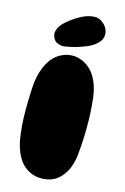

<svg xmlns="http://www.w3.org/2000/svg" viewBox="-141 -1011 702 1082"><g transform="rotate(15 210.0 -469.5)"><path d="M39 -203Q33 -244 31.5 -292.5Q30 -341 31 -383Q32 -432 35 -482Q40 -544 60 -593Q69 -614 82 -634Q95 -654 113.5 -669.5Q132 -685 157 -695Q182 -705 215 -705Q255 -702 288 -681Q302 -672 316.5 -658Q331 -644 343.5 -623Q356 -602 365.5 -574Q375 -546 380 -510Q388 -440 389 -377.5Q390 -315 388 -267Q385 -212 380 -164Q373 -115 354 -77Q345 -61 333 -45.5Q321 -30 304 -17.5Q287 -5 265 2Q243 9 215 9Q184 9 160 -0.5Q136 -10 117.5 -25Q99 -40 86.5 -59Q74 -78 65 -98Q45 -145 39 -203ZM97 -852Q105 -862 120.5 -875.5Q136 -889 154 -901.5Q172 -914 191.5 -924.5Q211 -935 227 -940Q249 -947 265.5 -948Q282 -949 293.5 -945.5Q305 -942 313.5 -935.5Q322 -929 330 -922Q338 -914 345 -901Q352 -888 353.5 -873Q355 -858 349 -841.5Q343 -825 324 -809Q303 -790 275 -778.5Q247 -767 221 -759Q191 -750 161 -745Q145 -741 130 -743Q117 -745 104 -751Q91 -757 83 -774Q75 -789 76 -803Q77 -817 82 -828Q87 -840 97 -852Z"/></g></svg>

Font: Sniglet
Style: ExtraBold
Weight: 800
Version: Version 2.000; ttfautohint (v0.95) -l 8 -r 50 -G 200 -x 14 -